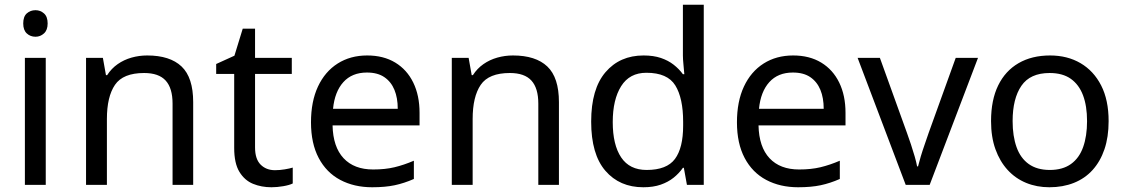

<svg xmlns="http://www.w3.org/2000/svg" viewBox="-20 -780 4751 810"><path d="M173 -536V0H85V-536ZM130 -737Q150 -737 165.5 -723.5Q181 -710 181 -681Q181 -653 165.5 -639Q150 -625 130 -625Q108 -625 93 -639Q78 -653 78 -681Q78 -710 93 -723.5Q108 -737 130 -737Z M601 -546Q697 -546 746 -499.5Q795 -453 795 -349V0H708V-343Q708 -408 679 -440Q650 -472 588 -472Q499 -472 465 -422Q431 -372 431 -278V0H343V-536H414L427 -463H432Q450 -491 476.5 -509.5Q503 -528 535 -537Q567 -546 601 -546Z M1140 -62Q1160 -62 1181 -65.5Q1202 -69 1215 -73V-6Q1201 1 1175 5.5Q1149 10 1125 10Q1083 10 1047.5 -4.5Q1012 -19 990 -55Q968 -91 968 -156V-468H892V-510L969 -545L1004 -659H1056V-536H1211V-468H1056V-158Q1056 -109 1079.5 -85.5Q1103 -62 1140 -62Z M1529 -546Q1598 -546 1647.5 -516Q1697 -486 1723.5 -431.5Q1750 -377 1750 -304V-251H1383Q1385 -160 1429.5 -112.5Q1474 -65 1554 -65Q1605 -65 1644.5 -74.5Q1684 -84 1726 -102V-25Q1685 -7 1645 1.5Q1605 10 1550 10Q1474 10 1415.5 -21Q1357 -52 1324.5 -113.5Q1292 -175 1292 -264Q1292 -352 1321.5 -415Q1351 -478 1404.5 -512Q1458 -546 1529 -546ZM1528 -474Q1465 -474 1428.5 -433.5Q1392 -393 1385 -321H1658Q1658 -367 1644 -401Q1630 -435 1601.5 -454.5Q1573 -474 1528 -474Z M2144 -546Q2240 -546 2289 -499.5Q2338 -453 2338 -349V0H2251V-343Q2251 -408 2222 -440Q2193 -472 2131 -472Q2042 -472 2008 -422Q1974 -372 1974 -278V0H1886V-536H1957L1970 -463H1975Q1993 -491 2019.5 -509.5Q2046 -528 2078 -537Q2110 -546 2144 -546Z M2694 10Q2594 10 2534 -59.5Q2474 -129 2474 -267Q2474 -405 2534.5 -475.5Q2595 -546 2695 -546Q2737 -546 2768 -535.5Q2799 -525 2822 -507Q2845 -489 2861 -467H2867Q2866 -480 2863.5 -505.5Q2861 -531 2861 -546V-760H2949V0H2878L2865 -72H2861Q2845 -49 2822 -30.5Q2799 -12 2767.5 -1Q2736 10 2694 10ZM2708 -63Q2793 -63 2827.5 -109.5Q2862 -156 2862 -250V-266Q2862 -366 2829 -419.5Q2796 -473 2707 -473Q2636 -473 2600.5 -416.5Q2565 -360 2565 -265Q2565 -169 2600.5 -116Q2636 -63 2708 -63Z M3326 -546Q3395 -546 3444.5 -516Q3494 -486 3520.5 -431.5Q3547 -377 3547 -304V-251H3180Q3182 -160 3226.5 -112.5Q3271 -65 3351 -65Q3402 -65 3441.5 -74.5Q3481 -84 3523 -102V-25Q3482 -7 3442 1.5Q3402 10 3347 10Q3271 10 3212.5 -21Q3154 -52 3121.5 -113.5Q3089 -175 3089 -264Q3089 -352 3118.5 -415Q3148 -478 3201.5 -512Q3255 -546 3326 -546ZM3325 -474Q3262 -474 3225.5 -433.5Q3189 -393 3182 -321H3455Q3455 -367 3441 -401Q3427 -435 3398.5 -454.5Q3370 -474 3325 -474Z M3801 0 3598 -536H3692L3806 -220Q3814 -198 3823 -171Q3832 -144 3839 -119.5Q3846 -95 3849 -78H3853Q3857 -95 3864.5 -120Q3872 -145 3881.5 -172Q3891 -199 3898 -220L4012 -536H4106L3902 0Z M4657 -269Q4657 -202 4639.5 -150.5Q4622 -99 4589.5 -63Q4557 -27 4510.5 -8.5Q4464 10 4407 10Q4354 10 4309 -8.5Q4264 -27 4231 -63Q4198 -99 4179.5 -150.5Q4161 -202 4161 -269Q4161 -358 4191 -419.5Q4221 -481 4277 -513.5Q4333 -546 4410 -546Q4483 -546 4538.5 -513.5Q4594 -481 4625.5 -419.5Q4657 -358 4657 -269ZM4252 -269Q4252 -206 4268.5 -159.5Q4285 -113 4320 -88Q4355 -63 4409 -63Q4463 -63 4498 -88Q4533 -113 4549.5 -159.5Q4566 -206 4566 -269Q4566 -333 4549 -378Q4532 -423 4497.5 -447.5Q4463 -472 4408 -472Q4326 -472 4289 -418Q4252 -364 4252 -269Z"/></svg>

Font: Noto Sans Armenian
Style: Regular
Weight: 400
Designer: Monotype Design Team
Foundry: Monotype Imaging Inc.
Version: Version 2.007